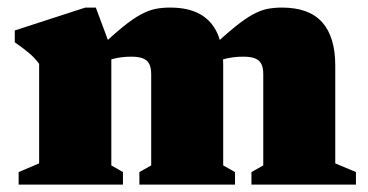

<svg xmlns="http://www.w3.org/2000/svg" viewBox="-20 -500 998 520"><path d="M281.5 -367V-52L313 -34V0H30.5V-34L86 -57.5V-327Q74.5 -343 58.8 -356.2Q43 -369.5 20 -385.5V-417.5L211 -479.5H239.5ZM584.5 -322.5V-52L616.5 -34V0H357.5V-34L389.5 -52V-299Q389.5 -316.5 384.2 -326.8Q379 -337 367.2 -341.8Q355.5 -346.5 336 -346.5Q315 -346.5 296 -342.8Q277 -339 260 -331.5L243.5 -365Q284.5 -404.5 312.8 -427.2Q341 -450 362.2 -461.2Q383.5 -472.5 401.8 -476Q420 -479.5 440.5 -479.5Q489.5 -479.5 521.2 -462Q553 -444.5 568.8 -409.5Q584.5 -374.5 584.5 -322.5ZM888 -322.5V-57.5L944 -34V0H661V-34L693 -52V-299Q693 -316.5 687.8 -326.8Q682.5 -337 670.8 -341.8Q659 -346.5 639 -346.5Q618 -346.5 599 -342.8Q580 -339 563 -331.5L546.5 -365Q587.5 -404 616 -427Q644.5 -450 665.5 -461.2Q686.5 -472.5 704.8 -476Q723 -479.5 743.5 -479.5Q817 -479.5 852.5 -439.8Q888 -400 888 -322.5Z"/></svg>

Font: Newsreader ExtraBold
Style: Regular
Weight: 800
Designer: Hugues Gentile
Foundry: Production Type
Version: Version 1.003